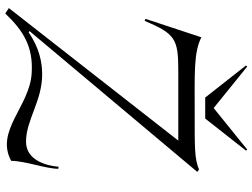

<svg xmlns="http://www.w3.org/2000/svg" viewBox="-138 -830 984 749"><g transform="rotate(90 354.5 -455.0)"><path d="M32 17C99 -53 161 -93 266 -86C395 -78 490 57 607 -6C607 -60 638 -142 638 -190L630 -191C626 -142 604 -64 532 -64C448 -64 373 -127 270 -127C222 -127 167 -116 105 -74L101 -78L650 -732L641 -739C599 -721 554 -722 417 -722C264 -722 184 -718 125 -748L53 -530L61 -527C111 -646 132 -658 254 -658H528L11 3ZM360 -763H442L567 -922L563 -927L401 -796L239 -927L235 -922Z"/></g></svg>

Font: Sinistre
Style: Regular
Weight: 400
Designer: Jules Durand
Foundry: Collletttivo
Version: Version 69.420;Glyphs 3.2 (3217)